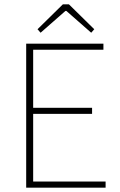

<svg xmlns="http://www.w3.org/2000/svg" viewBox="-20 -860 550 880"><path d="M166 -710 280 -810H284L398 -710L412 -726L296 -840H268L152 -726L166 -710ZM100 0H464V-28H132V-338H402V-366H132V-632H454V-660H100V0Z"/></svg>

Font: Assistant ExtraLight
Style: Regular
Weight: 275
Designer: Hebrew By Ben Nathan, Latin by Paul Hunt
Version: Version 2.001;PS 002.001;hotconv 1.0.88;makeotf.lib2.5.64775